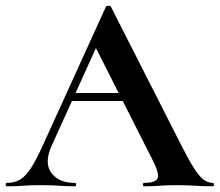

<svg xmlns="http://www.w3.org/2000/svg" viewBox="-28 -653 770 673"><path d="M218 -299 233 -327H439L446 -299ZM717 -12Q722 -12 722 -6Q722 0 717 0Q687 0 654.5 -2Q622 -4 592 -4Q558 -4 533 -2Q508 0 477 0Q473 0 473 -6Q473 -12 477 -12Q518 -12 524.5 -28.5Q531 -45 506 -94L303 -495L352 -581L153 -142Q126 -82 152 -47Q178 -12 234 -12Q239 -12 239 -6Q239 0 234 0Q204 0 179 -2Q154 -4 116 -4Q77 -4 53.5 -2Q30 0 -4 0Q-8 0 -8 -6Q-8 -12 -4 -12Q23 -12 42.5 -23.5Q62 -35 81.5 -65.5Q101 -96 126 -152L343 -629Q344 -632 352 -632.5Q360 -633 361 -629L611 -137Q635 -90 652.5 -62.5Q670 -35 685.5 -23.5Q701 -12 717 -12Z"/></svg>

Font: Cormorant Light
Style: Regular
Weight: 300
Designer: Christian Thalmann (Catharsis Fonts)
Foundry: Catharsis Fonts
Version: Version 4.000